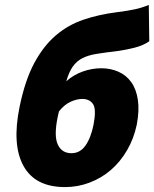

<svg xmlns="http://www.w3.org/2000/svg" viewBox="-20 -750 628 782"><path d="M245 12Q123 12 75.5 -74.5Q28 -161 60 -316Q82 -423 119.5 -493Q157 -563 207.5 -606Q258 -649 320.5 -670Q383 -691 454 -700Q502 -706 531 -712.5Q560 -719 586 -730L588 -582Q564 -565 529 -556Q494 -547 458 -542Q407 -536 373 -530.5Q339 -525 315.5 -513Q292 -501 276.5 -479Q261 -457 250 -419Q279 -445 316.5 -458.5Q354 -472 393 -472Q430 -472 462 -458Q494 -444 514.5 -415.5Q535 -387 541.5 -343.5Q548 -300 537 -242Q525 -185 497.5 -138Q470 -91 432 -58Q394 -25 345.5 -6.5Q297 12 245 12ZM271 -126Q306 -126 328 -157Q350 -188 361 -242Q373 -305 359 -326Q345 -347 315 -347Q293 -347 267.5 -335.5Q242 -324 220 -296L215 -274Q199 -196 215.5 -161Q232 -126 271 -126Z"/></svg>

Font: mr_Source Sans Pro
Style: Italic
Weight: 900
Italic angle: -11°
Designer: Paul D. Hunt
Foundry: Adobe Systems Incorporated
Version: Version 1.076;July 10, 2024;FontCreator 11.5.0.2430 64-bit